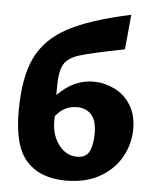

<svg xmlns="http://www.w3.org/2000/svg" viewBox="-52 -755 656 808"><g transform="rotate(5 276.0 -351.5)"><path d="M520 -233Q520 -173 491 -118Q462 -63 402.5 -27.5Q343 8 256 8Q148 8 90.5 -54.5Q33 -117 33 -264Q33 -407 72.5 -490.5Q112 -574 204.5 -624Q297 -674 470 -711L456 -564Q314 -536 266.5 -521Q219 -506 202 -477Q185 -448 185 -378V-347Q253 -417 336 -417Q381 -417 423.5 -397Q466 -377 493 -335.5Q520 -294 520 -233ZM360 -200Q360 -255 337 -279.5Q314 -304 277 -304Q248 -304 225 -291.5Q202 -279 186 -257V-237Q186 -178 217 -137Q248 -96 294 -96Q333 -96 346.5 -125Q360 -154 360 -200Z"/></g></svg>

Font: Ysabeau Ultrabold
Style: Regular
Weight: 800
Designer: Christian Thalmann (Catharsis Fonts)
Version: Version 0.003